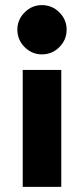

<svg xmlns="http://www.w3.org/2000/svg" viewBox="-20 -542 327 752"><path d="M144 -522Q184 -522 212.5 -493.5Q241 -465 241 -426Q241 -386 212.5 -357.5Q184 -329 144 -329Q105 -329 76.5 -357.5Q48 -386 48 -426Q48 -465 76.5 -493.5Q105 -522 144 -522ZM69 190V-268H220V190Z"/></svg>

Font: MuseoModerno
Style: Bold
Weight: 700
Designer: Pablo Cosgaya, Héctor Gatti, Marcela Romero, and the Authors of The MuseoModerno Project.
Foundry: Omnibus-Type Team
Version: Version 1.001